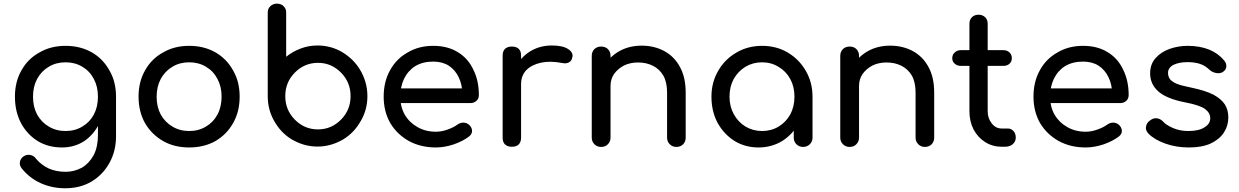

<svg xmlns="http://www.w3.org/2000/svg" viewBox="-20 -801 6764 1048"><path d="M318.4 3.9Q243.2 3.9 185.5 -31.2Q127.9 -67.4 94.7 -128.9Q61.5 -192.4 61.5 -273.4Q61.5 -355.5 97.7 -418Q132.8 -480.5 195.3 -514.6Q256.8 -550.8 337.9 -550.8Q418 -550.8 480.5 -515.6Q542 -480.5 577.1 -417Q613.3 -355.5 613.3 -273.4Q593.8 -273.4 553.7 -273.4Q553.7 -192.4 523.4 -129.9Q493.2 -67.4 440.4 -31.2Q386.7 3.9 318.4 3.9ZM335.9 226.6Q264.6 226.6 203.1 199.2Q140.6 170.9 97.7 117.2Q85 99.6 88.9 82Q91.8 64.5 108.4 52.7Q126 41 145.5 44.9Q165 48.8 176.8 65.4Q204.1 98.6 245.1 118.2Q286.1 136.7 337.9 136.7Q385.7 136.7 426.8 114.3Q466.8 90.8 491.2 45.9Q514.6 1 514.6 -64.5Q514.6 -111.3 514.6 -206.1Q523.4 -227.5 547.9 -293.9Q564.5 -289.1 613.3 -273.4Q613.3 -218.8 613.3 -56.6Q613.3 22.5 578.1 86.9Q543 151.4 480.5 189.5Q418 226.6 335.9 226.6ZM337.9 -85.9Q389.6 -85.9 429.7 -110.4Q469.7 -133.8 492.2 -175.8Q514.6 -217.8 514.6 -273.4Q514.6 -328.1 492.2 -370.1Q469.7 -413.1 429.7 -436.5Q389.6 -460.9 337.9 -460.9Q286.1 -460.9 246.1 -436.5Q206.1 -413.1 182.6 -370.1Q160.2 -328.1 160.2 -273.4Q160.2 -217.8 182.6 -175.8Q206.1 -133.8 246.1 -110.4Q286.1 -85.9 337.9 -85.9Z M1012.7 3.9Q931.6 3.9 870.1 -31.2Q807.6 -67.4 771.5 -128.9Q736.3 -192.4 736.3 -273.4Q736.3 -355.5 772.5 -418Q807.6 -480.5 870.1 -514.6Q931.6 -550.8 1012.7 -550.8Q1092.8 -550.8 1155.3 -515.6Q1216.8 -480.5 1252 -417Q1288.1 -355.5 1288.1 -273.4Q1288.1 -192.4 1252.9 -129.9Q1217.8 -67.4 1156.2 -31.2Q1093.8 3.9 1012.7 3.9ZM1012.7 -85.9Q1064.5 -85.9 1104.5 -110.4Q1144.5 -133.8 1167 -175.8Q1189.5 -217.8 1189.5 -273.4Q1189.5 -328.1 1167 -370.1Q1144.5 -413.1 1104.5 -436.5Q1064.5 -460.9 1012.7 -460.9Q960.9 -460.9 920.9 -436.5Q880.9 -413.1 857.4 -370.1Q835 -328.1 835 -273.4Q835 -217.8 857.4 -175.8Q880.9 -133.8 920.9 -110.4Q960.9 -85.9 1012.7 -85.9Z M1715.8 -458Q1641.6 -458 1588.9 -404.3Q1537.1 -351.6 1537.1 -276.4Q1537.1 -201.2 1588.9 -148.4Q1641.6 -94.7 1715.8 -94.7Q1789.1 -94.7 1841.8 -148.4Q1893.6 -201.2 1893.6 -276.4Q1893.6 -351.6 1841.8 -404.3Q1789.1 -458 1715.8 -458ZM1712.9 -552.7Q1786.1 -552.7 1847.7 -516.6Q1908.2 -480.5 1944.3 -421.9Q1963.9 -389.6 1974.6 -353.5Q1985.4 -316.4 1985.4 -276.4Q1985.4 -202.1 1949.2 -140.6Q1914.1 -78.1 1856.4 -42Q1824.2 -22.5 1788.1 -11.7Q1752 -1 1712.9 -1Q1673.8 -1 1637.7 -11.7Q1601.6 -22.5 1569.3 -42Q1511.7 -78.1 1476.6 -140.6Q1441.4 -202.1 1441.4 -276.4Q1441.4 -276.4 1441.4 -276.4Q1441.4 -276.4 1441.4 -276.4Q1441.4 -276.4 1441.4 -277.3Q1441.4 -277.3 1441.4 -277.3Q1441.4 -427.7 1441.4 -730.5Q1441.4 -742.2 1444.3 -751Q1448.2 -759.8 1455.1 -766.6Q1462.9 -774.4 1471.7 -777.3Q1480.5 -781.2 1491.2 -781.2Q1502.9 -781.2 1512.7 -777.3Q1521.5 -774.4 1528.3 -766.6Q1535.2 -759.8 1539.1 -751Q1542 -742.2 1542 -730.5Q1542 -650.4 1542 -491.2Q1577.1 -519.5 1621.1 -536.1Q1664.1 -552.7 1712.9 -552.7Z M2359.4 3.9Q2276.4 3.9 2211.9 -31.2Q2147.5 -67.4 2110.4 -128.9Q2074.2 -192.4 2074.2 -273.4Q2074.2 -355.5 2109.4 -418Q2143.6 -480.5 2205.1 -514.6Q2265.6 -550.8 2344.7 -550.8Q2422.9 -550.8 2478.5 -516.6Q2535.2 -482.4 2563.5 -420.9Q2593.8 -361.3 2593.8 -282.2Q2593.8 -262.7 2581.1 -251Q2567.4 -238.3 2547.9 -238.3Q2413.1 -238.3 2144.5 -238.3Q2144.5 -257.8 2144.5 -318.4Q2245.1 -318.4 2544.9 -318.4Q2534.2 -310.5 2503.9 -290Q2502.9 -339.8 2483.4 -379.9Q2464.8 -418.9 2429.7 -442.4Q2394.5 -464.8 2344.7 -464.8Q2288.1 -464.8 2247.1 -440.4Q2207 -415 2185.5 -371.1Q2165 -328.1 2165 -273.4Q2165 -217.8 2189.5 -174.8Q2214.8 -131.8 2258.8 -107.4Q2302.7 -82 2359.4 -82Q2390.6 -82 2422.9 -93.8Q2456.1 -105.5 2475.6 -120.1Q2490.2 -130.9 2507.8 -131.8Q2525.4 -131.8 2539.1 -121.1Q2555.7 -106.4 2556.6 -87.9Q2557.6 -70.3 2541 -56.6Q2506.8 -30.3 2456.1 -12.7Q2405.3 3.9 2359.4 3.9Z M2772.5 -341.8Q2772.5 -402.3 2802.7 -449.2Q2832 -497.1 2881.8 -525.4Q2931.6 -552.7 2992.2 -552.7Q3051.8 -552.7 3081.1 -533.2Q3105.5 -517.6 3105.5 -497.1Q3105.5 -492.2 3103.5 -487.3Q3100.6 -472.7 3092.8 -465.8Q3084 -458 3073.2 -456.1Q3061.5 -454.1 3048.8 -457Q2984.4 -469.7 2933.6 -459Q2882.8 -448.2 2852.5 -418Q2824.2 -387.7 2824.2 -341.8Q2806.6 -341.8 2772.5 -341.8ZM2773.4 0Q2750 0 2736.3 -12.7Q2723.6 -25.4 2723.6 -49.8Q2723.6 -199.2 2723.6 -497.1Q2723.6 -521.5 2736.3 -534.2Q2750 -546.9 2773.4 -546.9Q2798.8 -546.9 2811.5 -534.2Q2824.2 -522.5 2824.2 -497.1Q2824.2 -347.7 2824.2 -49.8Q2824.2 -26.4 2811.5 -12.7Q2798.8 0 2773.4 0Z M3671.9 1Q3650.4 1 3635.7 -13.7Q3621.1 -28.3 3621.1 -49.8Q3621.1 -131.8 3621.1 -295.9Q3621.1 -352.5 3600.6 -388.7Q3579.1 -424.8 3543 -442.4Q3507.8 -460 3461.9 -460Q3419.9 -460 3385.7 -443.4Q3352.5 -425.8 3332 -397.5Q3312.5 -369.1 3312.5 -332Q3291 -332 3249 -332Q3249 -394.5 3279.3 -444.3Q3310.5 -494.1 3363.3 -523.4Q3416 -551.8 3482.4 -551.8Q3550.8 -551.8 3605.5 -522.5Q3660.2 -493.2 3691.4 -435.5Q3722.7 -378.9 3722.7 -295.9Q3722.7 -213.9 3722.7 -49.8Q3722.7 -28.3 3709 -13.7Q3694.3 1 3671.9 1ZM3260.7 1Q3239.3 1 3224.6 -13.7Q3210 -28.3 3210 -49.8Q3210 -198.2 3210 -496.1Q3210 -518.6 3224.6 -533.2Q3239.3 -546.9 3260.7 -546.9Q3284.2 -546.9 3297.9 -533.2Q3312.5 -518.6 3312.5 -496.1Q3312.5 -347.7 3312.5 -49.8Q3312.5 -28.3 3297.9 -13.7Q3284.2 1 3260.7 1Z M4120.1 3.9Q4046.9 3.9 3988.3 -32.2Q3930.7 -69.3 3896.5 -130.9Q3863.3 -194.3 3863.3 -273.4Q3863.3 -351.6 3900.4 -415Q3936.5 -477.5 3999 -513.7Q4061.5 -550.8 4139.6 -550.8Q4217.8 -550.8 4279.3 -514.6Q4341.8 -477.5 4377.9 -415Q4415 -351.6 4415 -273.4Q4401.4 -273.4 4376 -273.4Q4376 -194.3 4341.8 -131.8Q4308.6 -69.3 4251 -32.2Q4192.4 3.9 4120.1 3.9ZM4139.6 -85.9Q4190.4 -85.9 4230.5 -110.4Q4270.5 -134.8 4293.9 -176.8Q4316.4 -219.7 4316.4 -273.4Q4316.4 -327.1 4293.9 -369.1Q4270.5 -412.1 4230.5 -435.5Q4190.4 -460.9 4139.6 -460.9Q4089.8 -460.9 4048.8 -436.5Q4008.8 -412.1 3984.4 -369.1Q3961.9 -327.1 3961.9 -273.4Q3961.9 -219.7 3985.4 -177.7Q4008.8 -134.8 4048.8 -110.4Q4089.8 -85.9 4139.6 -85.9ZM4363.3 1Q4341.8 1 4327.1 -13.7Q4312.5 -28.3 4312.5 -49.8Q4312.5 -100.6 4312.5 -203.1Q4317.4 -229.5 4332 -308.6Q4352.5 -299.8 4415 -273.4Q4415 -216.8 4415 -49.8Q4415 -28.3 4400.4 -13.7Q4385.7 1 4363.3 1Z M5028.3 1Q5006.8 1 4992.2 -13.7Q4977.5 -28.3 4977.5 -49.8Q4977.5 -131.8 4977.5 -295.9Q4977.5 -352.5 4957 -388.7Q4935.5 -424.8 4899.4 -442.4Q4864.3 -460 4818.4 -460Q4776.4 -460 4742.2 -443.4Q4709 -425.8 4688.5 -397.5Q4668.9 -369.1 4668.9 -332Q4647.5 -332 4605.5 -332Q4605.5 -394.5 4635.7 -444.3Q4667 -494.1 4719.7 -523.4Q4772.5 -551.8 4838.9 -551.8Q4907.2 -551.8 4961.9 -522.5Q5016.6 -493.2 5047.9 -435.5Q5079.1 -378.9 5079.1 -295.9Q5079.1 -213.9 5079.1 -49.8Q5079.1 -28.3 5065.4 -13.7Q5050.8 1 5028.3 1ZM4617.2 1Q4595.7 1 4581.1 -13.7Q4566.4 -28.3 4566.4 -49.8Q4566.4 -198.2 4566.4 -496.1Q4566.4 -518.6 4581.1 -533.2Q4595.7 -546.9 4617.2 -546.9Q4640.6 -546.9 4654.3 -533.2Q4668.9 -518.6 4668.9 -496.1Q4668.9 -347.7 4668.9 -49.8Q4668.9 -28.3 4654.3 -13.7Q4640.6 1 4617.2 1Z M5447.3 0Q5397.5 0 5357.4 -25.4Q5317.4 -50.8 5293.9 -94.7Q5271.5 -138.7 5271.5 -194.3Q5271.5 -352.5 5271.5 -670.9Q5271.5 -693.4 5285.2 -707Q5298.8 -720.7 5321.3 -720.7Q5342.8 -720.7 5357.4 -707Q5371.1 -693.4 5371.1 -670.9Q5371.1 -511.7 5371.1 -194.3Q5371.1 -154.3 5393.6 -127Q5415 -99.6 5447.3 -99.6Q5459 -99.6 5481.4 -99.6Q5499 -99.6 5511.7 -85.9Q5524.4 -72.3 5524.4 -49.8Q5524.4 -28.3 5507.8 -13.7Q5491.2 0 5464.8 0Q5459 0 5447.3 0ZM5225.6 -441.4Q5204.1 -441.4 5191.4 -453.1Q5177.7 -464.8 5177.7 -483.4Q5177.7 -502.9 5191.4 -514.6Q5204.1 -527.3 5225.6 -527.3Q5301.8 -527.3 5456.1 -527.3Q5477.5 -527.3 5490.2 -514.6Q5502.9 -502.9 5502.9 -483.4Q5502.9 -464.8 5490.2 -453.1Q5477.5 -441.4 5456.1 -441.4Q5378.9 -441.4 5225.6 -441.4Z M5906.2 3.9Q5823.2 3.9 5758.8 -31.2Q5694.3 -67.4 5657.2 -128.9Q5621.1 -192.4 5621.1 -273.4Q5621.1 -355.5 5656.2 -418Q5690.4 -480.5 5752 -514.6Q5812.5 -550.8 5891.6 -550.8Q5969.7 -550.8 6025.4 -516.6Q6082 -482.4 6110.4 -420.9Q6140.6 -361.3 6140.6 -282.2Q6140.6 -262.7 6127.9 -251Q6114.3 -238.3 6094.7 -238.3Q5960 -238.3 5691.4 -238.3Q5691.4 -257.8 5691.4 -318.4Q5792 -318.4 6091.8 -318.4Q6081.1 -310.5 6050.8 -290Q6049.8 -339.8 6030.3 -379.9Q6011.7 -418.9 5976.6 -442.4Q5941.4 -464.8 5891.6 -464.8Q5835 -464.8 5793.9 -440.4Q5753.9 -415 5732.4 -371.1Q5711.9 -328.1 5711.9 -273.4Q5711.9 -217.8 5736.3 -174.8Q5761.7 -131.8 5805.7 -107.4Q5849.6 -82 5906.2 -82Q5937.5 -82 5969.7 -93.8Q6002.9 -105.5 6022.5 -120.1Q6037.1 -130.9 6054.7 -131.8Q6072.3 -131.8 6085.9 -121.1Q6102.5 -106.4 6103.5 -87.9Q6104.5 -70.3 6087.9 -56.6Q6053.7 -30.3 6002.9 -12.7Q5952.1 3.9 5906.2 3.9Z M6469.7 3.9Q6399.4 3.9 6339.8 -17.6Q6280.3 -39.1 6248 -72.3Q6235.4 -85.9 6234.4 -102.5Q6234.4 -105.5 6235.4 -108.4Q6237.3 -128.9 6254.9 -141.6Q6274.4 -158.2 6293.9 -155.3Q6313.5 -153.3 6328.1 -137.7Q6344.7 -119.1 6381.8 -102.5Q6419.9 -85.9 6465.8 -85.9Q6523.4 -85.9 6553.7 -105.5Q6585 -124 6585.9 -154.3Q6586.9 -183.6 6557.6 -206.1Q6527.3 -227.5 6449.2 -242.2Q6348.6 -261.7 6302.7 -301.8Q6257.8 -341.8 6257.8 -400.4Q6257.8 -451.2 6288.1 -484.4Q6317.4 -517.6 6364.3 -534.2Q6412.1 -550.8 6462.9 -550.8Q6528.3 -550.8 6580.1 -530.3Q6630.9 -508.8 6661.1 -471.7Q6674.8 -456.1 6673.8 -438.5Q6672.9 -420.9 6656.2 -409.2Q6640.6 -398.4 6619.1 -402.3Q6596.7 -406.2 6582 -419.9Q6556.6 -444.3 6527.3 -453.1Q6499 -461.9 6460.9 -461.9Q6417 -461.9 6385.7 -447.3Q6355.5 -431.6 6355.5 -403.3Q6355.5 -384.8 6365.2 -370.1Q6375 -356.4 6402.3 -343.8Q6430.7 -333 6484.4 -322.3Q6559.6 -306.6 6603.5 -284.2Q6646.5 -260.7 6666 -230.5Q6684.6 -200.2 6684.6 -160.2Q6684.6 -114.3 6660.2 -77.1Q6635.7 -40 6587.9 -17.6Q6541 3.9 6469.7 3.9Z"/></svg>

Font: Abed
Style: Bold
Weight: 700
Designer: Johan Aakerlund
Version: Version 3.105